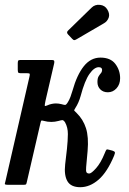

<svg xmlns="http://www.w3.org/2000/svg" viewBox="-33 -770 537 800"><path d="M442.5 -121.5Q414 -53 377.8 -21.5Q341.5 10 301.5 10Q262.5 10 248 -14.8Q233.5 -39.5 238.5 -85L246 -150Q249.5 -183.5 249.8 -211.2Q250 -239 238 -260.5Q231.5 -270 226.2 -269.5Q221 -269 210.5 -266Q195.5 -262 181 -262Q164.5 -262 151 -266Q143.5 -268 140.5 -267.8Q137.5 -267.5 136 -259L78.5 -10.5Q77 -4 75.5 -2Q74 0 65.5 0H1Q-13.5 0 -13 -4Q-12.5 -8 -9.5 -18.5L89.5 -449.5Q92 -459.5 90.8 -462.2Q89.5 -465 79.5 -465H52Q44 -465 42.5 -468.8Q41 -472.5 41 -480.5V-506Q41 -513 42.5 -516.5Q44 -520 51 -520H182.5Q192 -520 193 -515.8Q194 -511.5 192.5 -505L156.5 -350Q153 -333 153.5 -329.8Q154 -326.5 163 -330.5Q174 -335.5 183.2 -337.2Q192.5 -339 199.5 -339Q211.5 -339 223 -336Q233 -333 238 -332.8Q243 -332.5 250.5 -345.5Q256 -354.5 260.5 -366.2Q265 -378 269 -392Q287.5 -458 316.2 -494Q345 -530 385.5 -530Q427.5 -530 447.5 -503.8Q467.5 -477.5 467.5 -444Q467.5 -418.5 452.5 -402Q437.5 -385.5 416.5 -385.5Q397 -385.5 385 -397.5Q373 -409.5 373 -428Q373 -444 377.8 -451.8Q382.5 -459.5 387.2 -464.8Q392 -470 392.5 -478Q392.5 -490 378.5 -490Q359.5 -490 339.8 -462Q320 -434 303 -370Q295 -341.5 281 -320Q274.5 -310.5 276.8 -308.5Q279 -306.5 286.5 -299Q313.5 -272.5 325.2 -236Q337 -199.5 332 -141L326 -74.5Q324.5 -58 327.2 -52.5Q330 -47 339 -47Q347.5 -47 367.2 -69Q387 -91 403.5 -132Q408 -143.5 410.5 -146.2Q413 -149 423.5 -145.5L435 -142.5Q444 -139.5 445.5 -136Q447 -132.5 442.5 -121.5ZM414.5 -730Q425.5 -711.5 419.8 -696.2Q414 -681 401 -673.5L287 -607Q280.5 -603 276.8 -602.8Q273 -602.5 267.5 -608.5L250.5 -626.5Q242.5 -635 250.5 -642.5L348.5 -738Q362.5 -752 383.5 -749.8Q404.5 -747.5 414.5 -730Z"/></svg>

Font: Besley* Narrow
Style: Italic
Weight: 400
Width: 4
Italic angle: -13°
Designer: Owen Earl
Foundry: indestructible type*
Version: Version 3.000; ttfautohint (v1.8.3)